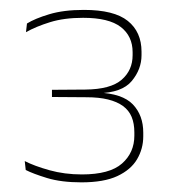

<svg xmlns="http://www.w3.org/2000/svg" viewBox="-20 -726 346 388"><path d="M144.5 -357.5Q104 -357.5 75.2 -366.2Q46.5 -375 32 -382.5L30 -400.5Q49.5 -390.5 80 -382Q110.5 -373.5 145.5 -373.5Q201.5 -373.5 226.5 -395.5Q251.5 -417.5 251.5 -452V-458.5Q251.5 -476.5 246 -489.8Q240.5 -503 228.5 -511.8Q216.5 -520.5 198.2 -525Q180 -529.5 154.5 -529.5L85 -530V-544.5L152.5 -545Q203.5 -545.5 225.8 -564.8Q248 -584 248 -614.5V-620.5Q248 -653 224 -671.5Q200 -690 148 -690Q109.5 -690 81.2 -681.2Q53 -672.5 32.5 -661L34.5 -678.5Q50.5 -688.5 79.5 -697.2Q108.5 -706 149.5 -706Q210.5 -706 238.2 -683.8Q266 -661.5 266 -621.5V-614.5Q266 -586 246.2 -562.2Q226.5 -538.5 177.5 -537.5H174.5L177.5 -539Q227.5 -537 248.5 -515Q269.5 -493 269.5 -458V-450.5Q269.5 -425.5 257 -404.2Q244.5 -383 217.2 -370.2Q190 -357.5 144.5 -357.5Z"/></svg>

Font: Anek Telugu Medium Thin
Style: Regular
Weight: 250
Version: Version 1.003